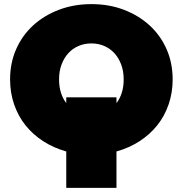

<svg xmlns="http://www.w3.org/2000/svg" viewBox="-20 -736 888 933"><path d="M302 -263H546V-235Q563 -257 572 -286Q581 -315 581 -350Q581 -391 568.5 -423.5Q556 -456 535 -478.5Q514 -501 485.5 -513Q457 -525 424 -525Q391 -525 362.5 -513Q334 -501 313 -478.5Q292 -456 279.5 -423.5Q267 -391 267 -350Q267 -315 276 -286Q285 -257 302 -235ZM546 177H302V0Q241 -17 190.5 -49.5Q140 -82 104 -127Q68 -172 48.5 -229Q29 -286 29 -350Q29 -430 58.5 -497Q88 -564 141 -612.5Q194 -661 266.5 -688.5Q339 -716 424 -716Q510 -716 582 -688.5Q654 -661 707 -612.5Q760 -564 789.5 -497Q819 -430 819 -350Q819 -286 799.5 -229Q780 -172 744 -127Q708 -82 657.5 -49.5Q607 -17 546 0Z"/></svg>

Font: Montserrat-Alt1 Black
Style: Regular
Weight: 900
Designer: Differentunic
Foundry: Differentunic
Version: Version 7.222